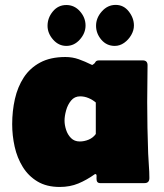

<svg xmlns="http://www.w3.org/2000/svg" viewBox="-20 -741 663 777"><path d="M221.7 15.6Q168.5 15.6 131.6 -6.6Q94.7 -28.8 72 -65.7Q49.3 -102.5 39.3 -147.5Q29.3 -192.4 29.3 -238.3Q29.3 -291.5 40.3 -340.3Q51.3 -389.2 76.2 -427.5Q101.1 -465.8 142.6 -488Q184.1 -510.3 244.6 -510.3Q273.4 -510.3 298.8 -501.2Q324.2 -492.2 349.6 -479.5L352.1 -478.5H354.5Q362.8 -483.4 366.2 -490Q369.6 -496.6 381.3 -496.6H557.6Q577.1 -496.6 577.1 -477.1Q577.1 -439.9 576.4 -402.8Q575.7 -365.7 575.7 -328.6Q575.7 -276.9 576.7 -224.6Q577.6 -172.4 579.6 -120.1Q580.6 -95.2 582.5 -70.3Q584.5 -45.4 584.5 -20.5Q584.5 0 564.9 0H385.3Q370.6 0 370.6 -17.1Q370.6 -20.5 370.8 -28.6Q371.1 -36.6 365.7 -36.6L363.8 -36.1Q331.1 -12.7 297.1 1.5Q263.2 15.6 221.7 15.6ZM302.7 -168.5Q321.3 -168.5 339.1 -176Q356.9 -183.6 367.7 -198.7V-326.2Q354.5 -337.4 338.1 -344.2Q321.8 -351.1 304.2 -351.1Q281.7 -351.1 267.8 -334.2Q253.9 -317.4 247.6 -294.4Q241.2 -271.5 241.2 -252.9Q241.2 -234.9 247.6 -215.3Q253.9 -195.8 267.6 -182.1Q281.2 -168.5 302.7 -168.5ZM368.7 -636.7Q368.7 -668.5 392.1 -694.8Q415.5 -721.2 448.2 -721.2Q480.5 -721.2 501.2 -694.6Q522 -668 522 -637.7Q522 -618.2 511 -599.1Q500 -580.1 482.4 -567.6Q464.8 -555.2 444.3 -555.2Q411.6 -555.2 390.1 -580.3Q368.7 -605.5 368.7 -636.7ZM172.4 -636.7Q172.4 -668.5 193.8 -694.6Q215.3 -720.7 248.5 -720.7Q281.2 -720.7 303.7 -695.1Q326.2 -669.4 326.2 -637.7Q326.2 -606.9 303.2 -581.1Q280.3 -555.2 248.5 -555.2Q217.3 -555.2 194.8 -580.8Q172.4 -606.4 172.4 -636.7Z"/></svg>

Font: Belanosima
Style: Bold
Weight: 700
Designer: The DocRepair Project, Santiago Orozco
Foundry: Google
Version: Version 2.000